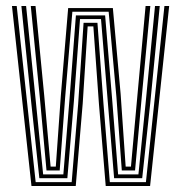

<svg xmlns="http://www.w3.org/2000/svg" viewBox="-20 -620 604 640"><path d="M84.9 0 19.9 -600H35.7L98.9 -12.8H218.9L240.5 -272.8L258.6 -544.1H304.8L325 -273.2L346.1 -12.8H466.4L528.1 -600H543.9L480.3 0H332.4L309.8 -273.5L291.2 -532H272.2L255.7 -275L232.5 0ZM111.2 -25.9 84.5 -274.1 51.3 -600H67L99.4 -281.9L123.8 -38.7H191.2L211.5 -286.7L233 -568.6H330.4L353.8 -289.1L373.7 -38.7H441.4L466.1 -283.4L496.7 -600H512.5L480.9 -276.7L454 -25.9H360.4L339.2 -282L316.7 -556.5H246.7L226.1 -279.9L204.5 -25.9ZM135 -51.8 113.2 -290.5 82.6 -600H98.4L127.4 -301.6L148.7 -64.6H166L182.8 -301.6L207.2 -593.1H356.2L382.1 -306.9L398.9 -64.6H416.5L438.5 -306.9L465.3 -600H481.1L452.2 -293.5L430.2 -51.8H386L368 -297.6L342.2 -580.9H221.2L197.1 -294.2L179 -51.8Z"/></svg>

Font: Big Shoulders Inline Text Thin
Style: Regular
Weight: 100
Designer: Patric King
Foundry: XO Type Co
Version: Version 2.002